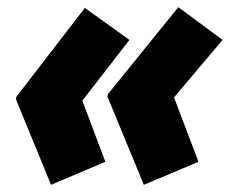

<svg xmlns="http://www.w3.org/2000/svg" viewBox="-20 -548 639 534"><path d="M380 -34 532 -98 464 -277 599 -437 476 -528 280 -286 279 -279ZM122 -34 273 -98 209 -268 340 -437 216 -526 25 -278V-270Z"/></svg>

Font: Noto Sans SemiCondensed Black
Style: Italic
Weight: 900
Width: 4
Italic angle: -12°
Designer: Monotype Design Team
Foundry: Monotype Imaging Inc.
Version: Version 2.013